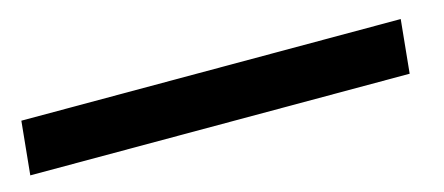

<svg xmlns="http://www.w3.org/2000/svg" viewBox="-61 -79 685 296"><g transform="rotate(-15 282.0 68.5)"><path d="M-36 110.5 -27.5 25.5H578L569.5 110.5Z"/></g></svg>

Font: Spline Sans Mono Medium
Style: Italic
Weight: 500
Italic angle: -4°
Monospace: yes
Designer: Eben Sorkin, Mirko Velimirovic
Foundry: Sorkin Type
Version: Version 1.004